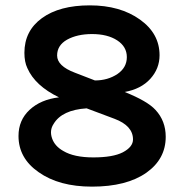

<svg xmlns="http://www.w3.org/2000/svg" viewBox="-20 -682 687 716"><path d="M575 -476Q575 -426 540.5 -388Q506 -350 445 -339Q530 -305 560 -272Q598 -231 598 -172Q598 -89 526 -38Q452 14 323 14Q200 14 124 -40Q49 -92 49 -175Q49 -234 90.5 -272.5Q132 -311 200 -319Q111 -362 82 -428Q71 -451 71 -485Q71 -567 136.5 -614.5Q202 -662 315 -662Q428 -662 502 -609Q575 -557 575 -476ZM407 -239 303 -278Q211 -272 180 -220Q164 -196 174 -166.5Q184 -137 216 -119Q256 -95 328 -95Q401 -95 438 -114Q476 -134 476 -162Q476 -213 407 -239ZM259 -411 334 -382Q382 -382 418 -406Q453 -430 453 -469Q453 -508 417 -531.5Q381 -555 323 -555Q268 -555 230 -534Q193 -513 193 -475Q193 -436 259 -411Z"/></svg>

Font: Karla Neue
Style: Bold
Weight: 700
Designer: Jonathan Pinhorn
Foundry: PYRS Fontlab Ltd. / Made with FontLab
Version: Version 1.000;PS 001.001;hotconv 1.0.56